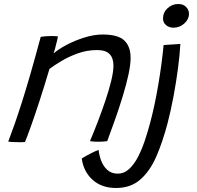

<svg xmlns="http://www.w3.org/2000/svg" viewBox="-20 -702 984 957"><path d="M104.5 6Q96.5 6.5 86 6.8Q75.5 7 65 6.5Q54 6.5 41.2 5.8Q28.5 5 21 4Q37 -38 53.8 -86Q70.5 -134 89.8 -194.5Q109 -255 132 -334.5Q155 -414 183 -518.5Q193.5 -520 207.2 -521.2Q221 -522.5 236 -522.5Q245 -522.5 254 -522Q263 -521.5 269 -520.5Q268 -515 264.2 -498.5Q260.5 -482 255.5 -464.2Q250.5 -446.5 247.5 -436Q271.5 -457 312.8 -478.8Q354 -500.5 401.5 -515.2Q449 -530 492 -530Q568.5 -530 599.8 -500Q631 -470 631 -413.5Q631 -379 620.2 -329.8Q609.5 -280.5 592.2 -223.8Q575 -167 554.5 -109Q534 -51 514.5 1.5Q508 2.5 496.2 3.5Q484.5 4.5 471.5 4.5Q444 4.5 428.5 1.5Q447.5 -43.5 467.8 -96.2Q488 -149 505.8 -201.8Q523.5 -254.5 534.5 -299.8Q545.5 -345 545.5 -375.5Q545.5 -412 526.5 -432.2Q507.5 -452.5 463.5 -452.5Q414 -452.5 368 -436Q322 -419.5 285.5 -397.5Q249 -375.5 226.5 -358.5Q201 -272.5 177.2 -199.5Q153.5 -126.5 134.5 -73.5Q115.5 -20.5 104.5 6ZM869 -682Q894 -682 908 -667Q922 -652 922 -633.5Q922 -606 898.8 -585Q875.5 -564 845 -564Q822.5 -564 807.5 -576.8Q792.5 -589.5 792.5 -609.5Q792.5 -639.5 815 -660.8Q837.5 -682 869 -682ZM815 -87Q790.5 6 758.8 78.8Q727 151.5 679 193.2Q631 235 558 235Q487 235 441.8 194.5Q396.5 154 387.5 88Q405.5 76.5 429.8 64Q454 51.5 471.5 45Q474 71.5 484.2 98.8Q494.5 126 514.8 144.8Q535 163.5 567.5 163.5Q598.5 163.5 623.5 140.5Q648.5 117.5 668 79.8Q687.5 42 702.2 -2.5Q717 -47 728.5 -90Q751.5 -176.5 769 -279.8Q786.5 -383 795.5 -477.5L879 -483Q876 -428 867 -360Q858 -292 844.8 -221.2Q831.5 -150.5 815 -87Z"/></svg>

Font: Grandstander Light
Style: Italic
Weight: 300
Italic angle: -15°
Designer: Tyler Finck
Foundry: Etcetera Type Co
Version: Version 1.200; ttfautohint (v1.8.3)